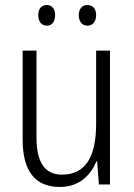

<svg xmlns="http://www.w3.org/2000/svg" viewBox="-20 -733 532 763"><path d="M132 -673C132 -647 145 -631 166 -631C186 -631 199 -646 199 -673C199 -698 186 -713 166 -713C145 -713 132 -698 132 -673ZM293 -673C293 -647 307 -631 327 -631C348 -631 362 -647 362 -673C362 -699 348 -713 327 -713C307 -713 293 -698 293 -673ZM417 -532H362V-241C362 -105 317 -39 226 -39C160 -39 125 -85 125 -187V-532H70V-178C70 -55 118 10 218 10C293 10 340 -35 363 -92H366L373 0H417Z"/></svg>

Font: Noto Sans Display SemiCondensed Light
Style: Regular
Weight: 300
Width: 4
Designer: Monotype Design Team
Foundry: Monotype Imaging Inc.
Version: Version 1.900